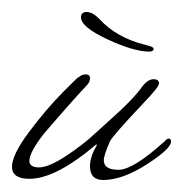

<svg xmlns="http://www.w3.org/2000/svg" viewBox="-25 -297 305 320"><path d="M231 -216Q231 -211 224 -211Q198 -211 154 -231.5Q110 -252 110 -268Q110 -277 119.5 -277Q129 -277 140 -266Q169 -234 218 -222Q231 -219 231 -216ZM125 -20Q125 -36 136 -54Q136 -55 136 -56Q136 -57 135 -56Q68 1 24 1Q-5 1 -5 -19Q-5 -39 23 -76.5Q51 -114 79.5 -143Q108 -172 106 -168Q111 -173 118 -173Q125 -173 125 -166.5Q125 -160 119 -154Q113 -148 96.5 -129.5Q80 -111 70.5 -100Q61 -89 48 -74Q24 -43 24 -29Q24 -18 40 -18Q56 -18 85 -37Q114 -56 135 -76L156 -95Q198 -132 213 -154Q222 -165 231 -165Q240 -165 240 -158Q240 -152 214 -125Q162 -70 158 -61Q148 -38 148 -30Q148 -14 172.5 -14Q197 -14 250 -62Q253 -66 256.5 -66Q260 -66 260 -61Q260 -49 219.5 -23Q179 3 147 3Q125 3 125 -20Z"/></svg>

Font: Miss Fajardose
Style: Regular
Weight: 400
Version: Version 1.000